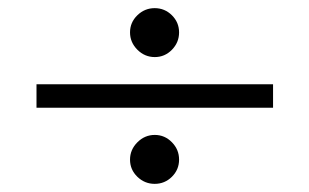

<svg xmlns="http://www.w3.org/2000/svg" viewBox="-20 -472 764 474"><path d="M319.1 -35.6Q301 -53.2 301 -77.9Q301 -102.5 319.2 -120.7Q337.4 -138.9 362.1 -138.9Q386.7 -138.9 404.4 -120.8Q422.1 -102.8 422.1 -78Q422.1 -53.2 404.4 -35.6Q386.7 -18.1 361.9 -18.1Q337.2 -18.1 319.1 -35.6ZM319.2 -349.2Q301 -367.4 301 -392.1Q301 -416.7 319.1 -434.3Q337.2 -451.9 361.9 -451.9Q386.7 -451.9 404.4 -434.3Q422.1 -416.7 422.1 -392Q422.1 -367.2 404.4 -349.1Q386.7 -331.1 362.1 -331.1Q337.4 -331.1 319.2 -349.2ZM70.1 -206.1V-263.9H654.1V-206.1Z"/></svg>

Font: Linden Hill
Style: Regular
Weight: 400
Version: Version 1.202